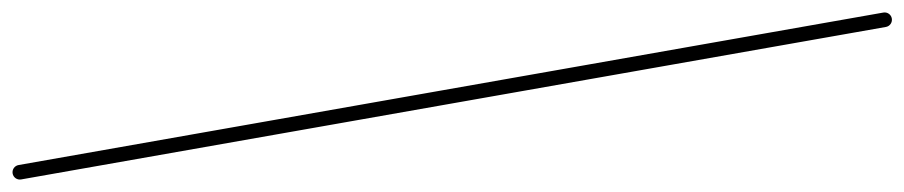

<svg xmlns="http://www.w3.org/2000/svg" viewBox="-27 -197 1856 394"><g transform="rotate(-10 901.0 0.0)"><path d="M0 -15C-8.3 -15 -15 -8.3 -15 0C-15 8.3 -8.3 15 0 15C177.7 15 355.3 15 533 15C541.3 15 548 8.3 548 0C548 -8.3 541.3 -15 533 -15C355.3 -15 177.7 -15 0 -15Z M533 -15C524.7 -15 518 -8.3 518 0C518 8.3 524.7 15 533 15C648 15 763 15 878 15C886.3 15 893 8.3 893 0C893 -8.3 886.3 -15 878 -15C763 -15 648 -15 533 -15Z M878 -15C869.7 -15 863 -8.3 863 0C863 8.3 869.7 15 878 15C981 15 1084 15 1187 15C1195.3 15 1202 8.3 1202 0C1202 -8.3 1195.3 -15 1187 -15C1084 -15 981 -15 878 -15Z M1187 -15C1178.7 -15 1172 -8.3 1172 0C1172 8.3 1178.7 15 1187 15C1311.7 15 1436.3 15 1561 15C1569.3 15 1576 8.3 1576 0C1576 -8.3 1569.3 -15 1561 -15C1436.3 -15 1311.7 -15 1187 -15Z M1561 -15C1552.7 -15 1546 -8.3 1546 0C1546 8.3 1552.7 15 1561 15C1641.3 15 1721.7 15 1802 15C1810.3 15 1817 8.3 1817 0C1817 -8.3 1810.3 -15 1802 -15C1721.7 -15 1641.3 -15 1561 -15Z"/></g></svg>

Font: FRB American Cursive Just Baseline
Style: Italic
Weight: 400
Italic angle: -25°
Version: Version 2.0;Modular Font Editor K font №1